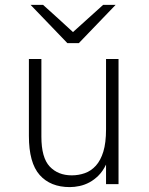

<svg xmlns="http://www.w3.org/2000/svg" viewBox="-20 -752 607 784"><path d="M413 0V-80Q400 -53 382.5 -35.5Q365 -18 345.5 -7.5Q326 3 305 7.5Q284 12 265 12Q186 12 142 -37.5Q98 -87 98 -197V-511H149V-194Q149 -108 183 -72Q217 -36 273 -36Q301 -36 326.5 -45Q352 -54 371.5 -75.5Q391 -97 402 -133Q413 -169 413 -224V-511H464V0ZM302 -576H255L105 -732H156Q187 -704 217.5 -676.5Q248 -649 278 -621L401 -732H452Z"/></svg>

Font: Transpass ExtraLight
Style: Regular
Weight: 200
Designer: Delve Withrington
Foundry: Delve Fonts
Version: Version 1.001;December 18, 2019;FontCreator 12.0.0.2547 64-b